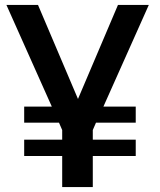

<svg xmlns="http://www.w3.org/2000/svg" viewBox="-20 -758 649 778"><path d="M399 -326H530V-261H369L356 -231V-192H530V-126H356V0H232V-126H78V-192H232V-231L219 -261H78V-326H190L6 -738H134L296 -357L458 -738H583Z"/></svg>

Font: Exo SemiBold
Style: Regular
Weight: 600
Designer: Natanael Gama
Foundry: Natanael Gama
Version: Version 1.500